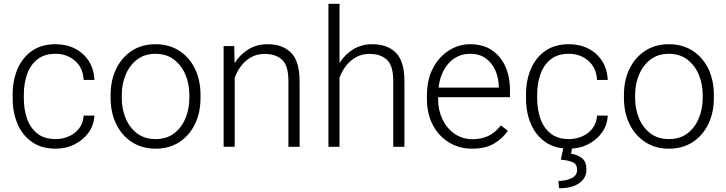

<svg xmlns="http://www.w3.org/2000/svg" viewBox="-20 -770 3809 1007"><path d="M272 -40.5Q308.6 -40.5 341.1 -54.7Q373.5 -68.8 394.8 -96.2Q416 -123.5 418.9 -163.6H475.1Q472.7 -113.3 444.3 -74.2Q416 -35.2 370.8 -12.7Q325.7 9.8 272 9.8Q197.8 9.8 147.5 -25.4Q97.2 -60.5 71.8 -120.4Q46.4 -180.2 46.4 -253.9V-274.4Q46.4 -348.6 72 -408.4Q97.7 -468.3 147.7 -503.2Q197.8 -538.1 271.5 -538.1Q328.1 -538.1 373.3 -515.1Q418.5 -492.2 445.6 -450.2Q472.7 -408.2 475.1 -350.6H418.9Q415.5 -414.6 373.3 -451.2Q331.1 -487.8 271.5 -487.8Q211.4 -487.8 174.8 -457.8Q138.2 -427.7 121.6 -379.2Q105 -330.6 105 -274.4V-253.9Q105 -197.8 121.3 -149.2Q137.7 -100.6 174.6 -70.6Q211.4 -40.5 272 -40.5Z M560.1 -256.3V-272Q560.1 -349.1 589.4 -409.2Q618.7 -469.2 671.6 -503.7Q724.6 -538.1 795.4 -538.1Q867.2 -538.1 920.4 -503.7Q973.6 -469.2 1002.7 -409.2Q1031.7 -349.1 1031.7 -272V-256.3Q1031.7 -179.7 1002.7 -119.4Q973.6 -59.1 920.7 -24.7Q867.7 9.8 796.4 9.8Q725.1 9.8 671.9 -24.7Q618.7 -59.1 589.4 -119.4Q560.1 -179.7 560.1 -256.3ZM618.7 -272V-256.3Q618.7 -198.7 639.2 -149.4Q659.7 -100.1 699.2 -70.3Q738.8 -40.5 796.4 -40.5Q853.5 -40.5 892.8 -70.3Q932.1 -100.1 952.6 -149.4Q973.1 -198.7 973.1 -256.3V-272Q973.1 -329.1 952.6 -378.2Q932.1 -427.2 892.6 -457.5Q853 -487.8 795.4 -487.8Q738.3 -487.8 699 -457.5Q659.7 -427.2 639.2 -378.2Q618.7 -329.1 618.7 -272Z M1368.7 -487.3Q1327.1 -487.3 1295.9 -469.2Q1264.6 -451.2 1243.4 -422.6Q1222.2 -394 1210.9 -361.8V0H1152.8V-528.3H1208.5L1210.4 -438.5Q1237.8 -483.4 1282 -510.7Q1326.2 -538.1 1382.8 -538.1Q1461.9 -538.1 1506.6 -493.4Q1551.3 -448.7 1551.3 -344.2V0H1492.7V-344.7Q1492.7 -426.3 1459.2 -456.8Q1425.8 -487.3 1368.7 -487.3Z M1760.7 -750V-439.5Q1788.1 -483.9 1832 -511Q1876 -538.1 1932.6 -538.1Q2011.7 -538.1 2056.4 -493.4Q2101.1 -448.7 2101.1 -344.2V0H2042.5V-344.7Q2042.5 -426.3 2009 -456.8Q1975.6 -487.3 1918.5 -487.3Q1877 -487.3 1845.7 -469.2Q1814.5 -451.2 1793.2 -422.6Q1772 -394 1760.7 -361.8V0H1702.6V-750Z M2456.5 9.8Q2387.7 9.8 2334 -23.4Q2280.3 -56.6 2249.8 -115.2Q2219.2 -173.8 2219.2 -249.5V-270.5Q2219.2 -352.1 2250.7 -412.1Q2282.2 -472.2 2334 -505.1Q2385.7 -538.1 2445.8 -538.1Q2513.2 -538.1 2559.8 -506.8Q2606.4 -475.6 2630.6 -421.1Q2654.8 -366.7 2654.8 -295.9V-260.3H2277.8V-249.5Q2277.8 -191.4 2300.8 -143.8Q2323.7 -96.2 2364.5 -68.1Q2405.3 -40 2459 -40Q2505.4 -40 2541.7 -57.4Q2578.1 -74.7 2606.9 -112.3L2643.6 -84Q2617.7 -45.4 2572.5 -17.8Q2527.3 9.8 2456.5 9.8ZM2445.8 -487.8Q2378.9 -487.8 2334.2 -439.2Q2289.6 -390.6 2280.3 -310.5H2596.2V-316.9Q2595.2 -361.3 2578.4 -400.1Q2561.5 -439 2528.6 -463.4Q2495.6 -487.8 2445.8 -487.8Z M2964.4 -40.5Q3001 -40.5 3033.4 -54.7Q3065.9 -68.8 3087.2 -96.2Q3108.4 -123.5 3111.3 -163.6H3167.5Q3165 -113.3 3136.7 -74.2Q3108.4 -35.2 3063.2 -12.7Q3018.1 9.8 2964.4 9.8Q2890.1 9.8 2839.8 -25.4Q2789.6 -60.5 2764.2 -120.4Q2738.8 -180.2 2738.8 -253.9V-274.4Q2738.8 -348.6 2764.4 -408.4Q2790 -468.3 2840.1 -503.2Q2890.1 -538.1 2963.9 -538.1Q3020.5 -538.1 3065.7 -515.1Q3110.8 -492.2 3137.9 -450.2Q3165 -408.2 3167.5 -350.6H3111.3Q3107.9 -414.6 3065.7 -451.2Q3023.4 -487.8 2963.9 -487.8Q2903.8 -487.8 2867.2 -457.8Q2830.6 -427.7 2814 -379.2Q2797.4 -330.6 2797.4 -274.4V-253.9Q2797.4 -197.8 2813.7 -149.2Q2830.1 -100.6 2866.9 -70.6Q2903.8 -40.5 2964.4 -40.5ZM2935.1 4.9H2980.5L2975.1 36.1Q3005.4 40 3030.5 58.1Q3055.7 76.2 3055.7 119.6Q3055.7 163.6 3018.1 190.4Q2980.5 217.3 2912.1 217.3L2908.7 179.2Q2944.8 179.2 2975.8 165.5Q3006.8 151.9 3006.8 120.6Q3006.8 92.3 2985.8 81.8Q2964.8 71.3 2921.4 67.4Z M3252.4 -256.3V-272Q3252.4 -349.1 3281.7 -409.2Q3311 -469.2 3364 -503.7Q3417 -538.1 3487.8 -538.1Q3559.6 -538.1 3612.8 -503.7Q3666 -469.2 3695.1 -409.2Q3724.1 -349.1 3724.1 -272V-256.3Q3724.1 -179.7 3695.1 -119.4Q3666 -59.1 3613 -24.7Q3560.1 9.8 3488.8 9.8Q3417.5 9.8 3364.3 -24.7Q3311 -59.1 3281.7 -119.4Q3252.4 -179.7 3252.4 -256.3ZM3311 -272V-256.3Q3311 -198.7 3331.5 -149.4Q3352.1 -100.1 3391.6 -70.3Q3431.2 -40.5 3488.8 -40.5Q3545.9 -40.5 3585.2 -70.3Q3624.5 -100.1 3645 -149.4Q3665.5 -198.7 3665.5 -256.3V-272Q3665.5 -329.1 3645 -378.2Q3624.5 -427.2 3585 -457.5Q3545.4 -487.8 3487.8 -487.8Q3430.7 -487.8 3391.4 -457.5Q3352.1 -427.2 3331.5 -378.2Q3311 -329.1 3311 -272Z"/></svg>

Font: Vazirmatn RD FD ExtraLight
Style: Regular
Weight: 200
Designer: Saber Rastikerdar
Foundry: Saber Rastikerdar
Version: Version 33.003